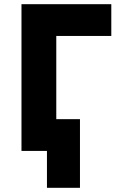

<svg xmlns="http://www.w3.org/2000/svg" viewBox="-20 -720 570 916"><path d="M204 176V0H146.5V-151.5H361.5V176ZM82.5 0V-700H511V-548.5H248.5V0Z"/></svg>

Font: Geologica Cursive
Style: Bold
Weight: 700
Designer: Sindre Bremnes, Frode Helland
Foundry: Monokrom Skriftforlag AS
Version: Version 1.010;gftools[0.9.28]